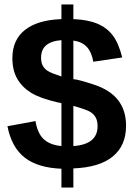

<svg xmlns="http://www.w3.org/2000/svg" viewBox="-20 -762 596 856"><path d="M542 -201.2Q542 -112.8 482.7 -64.2Q423.3 -15.6 307.1 -11.2V74.2H253.9V-9.8Q148.9 -13.7 90.3 -59.3Q31.7 -105 13.2 -199.2L138.2 -222.2Q147.5 -167 175 -141.4Q202.6 -115.7 253.9 -110.8V-301.8Q252.4 -302.7 246.6 -304Q240.7 -305.2 238.8 -305.2Q159.7 -323.2 119.4 -347.9Q79.1 -372.6 57.1 -410.4Q35.2 -448.2 35.2 -502.9Q35.2 -584 91.1 -628.4Q147 -672.9 253.9 -676.8V-742.2H307.1V-676.8Q371.1 -674.3 413.8 -656.5Q456.5 -638.7 482.7 -604.2Q508.8 -569.8 524.9 -505.9L396 -486.8Q388.7 -529.3 367.4 -552.5Q346.2 -575.7 307.1 -581.1V-409.2L312.5 -408.2Q326.7 -408.2 398.7 -384.8Q470.7 -361.3 506.3 -315.7Q542 -270 542 -201.2ZM253.9 -583Q163.1 -576.2 163.1 -504.9Q163.1 -483.4 170.7 -469.2Q178.2 -455.1 192.6 -445.8Q207 -436.5 253.9 -420.9ZM415 -199.2Q415 -223.6 406.2 -239Q397.5 -254.4 380.6 -264.2Q363.8 -273.9 307.1 -290V-110.8Q415 -118.2 415 -199.2Z"/></svg>

Font: Liberation Sans
Style: Bold
Weight: 700
Designer: Steve Matteson
Foundry: Ascender Corporation
Version: Version 2.1.5